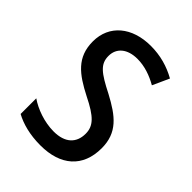

<svg xmlns="http://www.w3.org/2000/svg" viewBox="-169 -628 720 720"><g transform="rotate(45 190.5 -268.5)"><path d="M345 -145C345 -228 296 -266 219 -307C144 -345 118 -365 118 -408C118 -450 150 -477 203 -477C241 -477 278 -464 311 -445L341 -511C300 -534 255 -547 204 -547C105 -547 38 -492 38 -405C38 -321 89 -283 167 -243C240 -207 264 -182 264 -141C264 -92 233 -62 173 -62C123 -62 72 -81 39 -104V-21C72 -3 117 10 175 10C281 10 345 -45 345 -145Z"/></g></svg>

Font: Noto Sans Gujarati UI Condensed
Style: Regular
Weight: 400
Width: 3
Designer: Jelle Bosma - Monotype Design Team, Universal Thirst
Foundry: Monotype Imaging Inc.
Version: Version 2.106